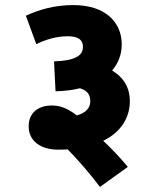

<svg xmlns="http://www.w3.org/2000/svg" viewBox="-20 -652 617 757"><path d="M82 -590 123 -478C159 -495 200 -509 246 -509C279 -509 307 -501 307 -467C307 -435 281 -413 193 -410L199 -292C235 -293 267 -297 295 -304C322 -296 336 -281 336 -253C336 -227 319 -207 283 -197C242 -228 214 -236 184 -236C128 -236 93 -205 93 -154C93 -95 142 -62 208 -62C221 -62 235 -62 247 -63C289 -20 336 34 374 85L484 6C455 -29 421 -65 387 -97C457 -131 492 -188 492 -254C492 -304 469 -346 422 -374C445 -401 460 -435 460 -477C460 -562 398 -632 269 -632C192 -632 129 -612 82 -590Z"/></svg>

Font: Noto Sans Devanagari UI ExtraBold
Style: Regular
Weight: 800
Designer: Jelle Bosma - Monotype Design Team
Foundry: Monotype Imaging Inc.
Version: Version 2.003